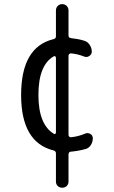

<svg xmlns="http://www.w3.org/2000/svg" viewBox="-20 -710 540 910"><path d="M235.4 -443.4Q162.1 -402.3 162.1 -259.8Q162.1 -119.1 236.3 -75.2Q239.3 -73.2 242.2 -75.7Q245.1 -78.1 245.1 -82V-436.5Q245.1 -440.4 241.7 -442.9Q238.3 -445.3 235.4 -443.4ZM233.4 2.9Q80.1 -35.2 80.1 -259.8Q80.1 -487.3 233.4 -524.4Q245.1 -527.3 245.1 -537.1V-660.2Q245.1 -672.9 253.4 -681.6Q261.7 -690.4 274.9 -690.4Q288.1 -690.4 296.4 -681.6Q304.7 -672.9 304.7 -660.2V-541Q304.7 -531.2 316.4 -529.3Q352.5 -525.4 377 -517.6Q393.6 -513.7 404.3 -498.5Q415 -483.4 415 -464.8Q415 -452.1 402.8 -444.3Q390.6 -436.5 377.9 -442.4Q347.7 -454.1 317.4 -457Q313.5 -458 309.1 -454.6Q304.7 -451.2 304.7 -446.3V-71.3Q304.7 -66.4 308.1 -62.5Q311.5 -58.6 316.4 -59.6Q349.6 -62.5 384.8 -77.1Q396.5 -82 408.2 -75.2Q419.9 -68.4 419.9 -54.7Q419.9 -37.1 410.2 -22Q400.4 -6.8 382.8 -2.9Q349.6 5.9 316.4 8.8Q305.7 8.8 304.7 21.5V150.4Q304.7 163.1 296.4 171.4Q288.1 179.7 274.9 179.7Q261.7 179.7 253.4 171.4Q245.1 163.1 245.1 150.4V16.6Q245.1 5.9 233.4 2.9Z"/></svg>

Font: Rounded-X Mgen+ 1m regular
Style: Regular
Weight: 400
Designer: [Source Han Sans]
Ryoko NISHIZUKA  (kana & ideographs); Paul D. Hunt (Latin, Greek & Cyrillic); Wenlong ZHANG  (bopomofo
Version: Version 1.059.20150602